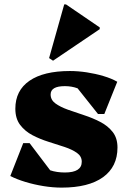

<svg xmlns="http://www.w3.org/2000/svg" viewBox="-20 -840 590 876"><path d="M261 16Q221 16 178 9Q135 2 95.5 -10Q56 -22 27 -37L86 -187H115L209 -63Q239 -53 276 -53Q353 -53 353 -102Q353 -127 331 -142.5Q309 -158 274.5 -169.5Q240 -181 201.5 -193Q163 -205 128.5 -223Q94 -241 72 -270Q50 -299 50 -344Q50 -427 114.5 -471.5Q179 -516 299 -516Q336 -516 375.5 -510Q415 -504 452 -493Q489 -482 515 -467L456 -320H427L334 -437Q307 -447 276 -447Q211 -447 211 -409Q211 -384 233 -368Q255 -352 290 -339.5Q325 -327 363.5 -314.5Q402 -302 437 -284Q472 -266 494 -238Q516 -210 516 -167Q516 -79 450 -31.5Q384 16 261 16ZM222 -563 204 -575 273 -820H281L435 -715V-707Z"/></svg>

Font: Platypi ExtraBold
Style: Regular
Weight: 800
Designer: David Sargent
Foundry: Bolt Cutter Type
Version: Version 1.200; ttfautohint (v1.8.4.7-5d5b)